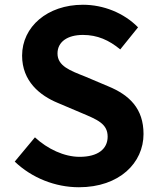

<svg xmlns="http://www.w3.org/2000/svg" viewBox="-20 -774 664 808"><path d="M312 14C483 14 584 -89 584 -210C584 -317 525 -374 435 -411L338 -452C275 -477 222 -496 222 -549C222 -598 264 -627 329 -627C390 -627 439 -605 486 -566L561 -659C501 -720 415 -754 329 -754C179 -754 73 -661 73 -540C73 -432 148 -372 223 -341L322 -299C388 -271 433 -254 433 -199C433 -147 392 -114 315 -114C250 -114 180 -147 127 -196L42 -94C114 -25 213 14 312 14Z"/></svg>

Font: Noto Sans Japanese Bold
Style: Bold
Weight: 700
Designer: Ryoko NISHIZUKA (kana & ideographs); Paul D. Hunt (Latin, Greek & Cyrillic); Wenlong ZHANG (bopomofo); Sandoll Communica
Foundry: Adobe Systems Incorporated
Version: Version 1.000;PS 1;hotconv 1.0.78;makeotf.lib2.5.61930